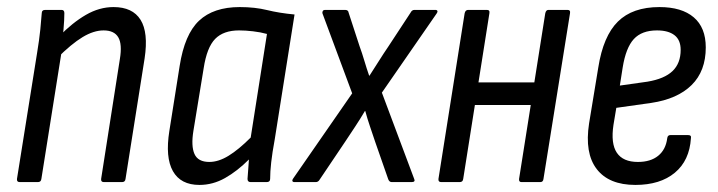

<svg xmlns="http://www.w3.org/2000/svg" viewBox="-20 -515 2032 543"><path d="M274 0Q265 0 266 -9L319 -348Q326 -390 314.5 -409.5Q303 -429 273 -429Q245 -429 213.5 -410Q182 -391 141 -350L147 -412Q185 -451 223 -473Q261 -495 301 -495Q355 -495 377.5 -459Q400 -423 389 -350L335 -9Q334 0 325 0ZM36 0Q27 0 28 -9L85 -366Q91 -402 94 -431.5Q97 -461 98 -477Q98 -487 108 -487H154Q162 -487 162 -478Q162 -459 159.5 -430.5Q157 -402 154 -385L155 -374L97 -9Q96 0 87 0Z M544 8Q491 8 469 -31Q447 -70 459 -145L488 -328Q502 -418 543 -456.5Q584 -495 658 -495Q701 -495 735.5 -486.5Q770 -478 813 -474L757 -121Q750 -83 747 -56Q744 -29 744 -9Q744 0 734 0H689Q680 0 680 -9Q681 -22 682 -36Q683 -50 684 -64Q651 -31 616.5 -11.5Q582 8 544 8ZM572 -57Q598 -57 626.5 -74.5Q655 -92 689 -126L735 -419Q717 -424 695.5 -426.5Q674 -429 656 -429Q612 -429 588.5 -405Q565 -381 556 -322L527 -145Q520 -102 530 -79.5Q540 -57 572 -57Z M813 0Q808 0 807 -3Q806 -6 809 -10L976 -251L892 -477Q891 -481 893 -484Q895 -487 899 -487H956Q965 -487 966 -479L997 -384Q1004 -365 1010.5 -343Q1017 -321 1024 -301H1025Q1038 -321 1051.5 -342.5Q1065 -364 1078 -383L1141 -479Q1145 -487 1152 -487H1211Q1216 -487 1217 -484Q1218 -481 1215 -477L1060 -253L1151 -10Q1156 0 1144 0H1088Q1081 0 1078 -8L1041 -114Q1034 -135 1026.5 -157Q1019 -179 1013 -201H1012Q999 -179 984.5 -157Q970 -135 956 -114L884 -7Q880 0 873 0Z M1455 0Q1447 0 1448 -9L1522 -477Q1524 -487 1531 -487H1585Q1594 -487 1592 -477L1517 -9Q1516 0 1508 0ZM1228 0Q1219 0 1220 -9L1294 -477Q1296 -487 1304 -487H1357Q1366 -487 1364 -477L1290 -9Q1289 0 1280 0ZM1313 -218 1323 -282H1505L1495 -218Z M1777 8Q1702 8 1667.5 -37Q1633 -82 1646 -166L1672 -324Q1686 -413 1727.5 -454Q1769 -495 1845 -495Q1908 -495 1942 -466Q1976 -437 1976 -381Q1976 -314 1936 -274.5Q1896 -235 1822 -224L1723 -210L1715 -162Q1707 -109 1724.5 -83Q1742 -57 1784 -57Q1820 -57 1841.5 -74.5Q1863 -92 1867 -124Q1868 -133 1876 -133H1926Q1936 -133 1934 -124Q1930 -61 1888.5 -26.5Q1847 8 1777 8ZM1733 -273 1811 -284Q1859 -292 1882 -314Q1905 -336 1905 -374Q1905 -402 1887.5 -415.5Q1870 -429 1838 -429Q1795 -429 1772.5 -404.5Q1750 -380 1741 -324Z"/></svg>

Font: Sofia Sans Condensed
Style: Italic
Weight: 400
Italic angle: -9°
Designer: Botio Nikoltchev, Ani Petrova
Foundry: lettersoup
Version: Version 4.101